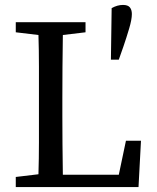

<svg xmlns="http://www.w3.org/2000/svg" viewBox="-20 -759 636 779"><path d="M44 -628V-669H327V-628L235 -617Q234 -553 233.5 -488.5Q233 -424 233 -359V-290Q233 -237 233.5 -175.5Q234 -114 235 -50H462L491 -188H552L542 0H44V-41L136 -52Q138 -117 138 -181Q138 -245 138 -309V-359Q138 -424 138 -489Q138 -554 136 -617ZM479 -739Q499 -739 507 -729Q515 -719 515 -702Q515 -680 504 -643Q493 -606 481 -571L462 -517H430L433 -726Q456 -739 479 -739Z"/></svg>

Font: Source Serif Pro
Style: Regular
Weight: 400
Designer: Frank Grießhammer
Foundry: Adobe Systems Incorporated
Version: Version 3.001;hotconv 1.0.111;makeotfexe 2.5.65597